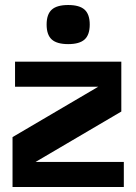

<svg xmlns="http://www.w3.org/2000/svg" viewBox="-20 -746 544 766"><path d="M122 -100H474V0H30V-199L372 -400H40V-500H464V-301ZM186.5 -707.5Q207 -726 252 -726Q297 -726 317.5 -707.5Q338 -689 338 -648Q338 -607 317.5 -588.5Q297 -570 252 -570Q207 -570 186.5 -588.5Q166 -607 166 -648Q166 -689 186.5 -707.5Z"/></svg>

Font: Fivo Sans Modern
Style: Regular
Weight: 700
Designer: Alexander Slobzheninov
Foundry: Alexander Slobzheninov
Version: 1.0